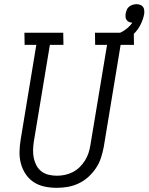

<svg xmlns="http://www.w3.org/2000/svg" viewBox="-20 -892 712 920"><path d="M252 8Q222 8 193.5 2Q165 -4 142 -19Q119 -34 103.5 -57Q88 -80 80.5 -107Q73 -134 73.5 -163.5Q74 -193 79 -223L154 -677H98L97 -735H283L284 -677H219L142 -213Q139 -193 138.5 -173Q138 -153 142 -134Q146 -115 155 -98.5Q164 -82 179 -70.5Q194 -59 213.5 -54.5Q233 -50 253 -50Q272 -50 291 -54Q310 -58 328 -67Q346 -76 361 -90.5Q376 -105 387 -122.5Q398 -140 404 -158.5Q410 -177 413 -196L493 -677H436L435 -735H621L622 -677H558L477 -187Q472 -161 463.5 -135Q455 -109 439.5 -86Q424 -63 403 -44Q382 -25 356.5 -13Q331 -1 304.5 3.5Q278 8 252 8ZM524 -677 511 -720Q526 -724 540.5 -729Q555 -734 568 -741.5Q581 -749 593 -759.5Q605 -770 614 -783Q605 -784 598 -787Q591 -790 586.5 -796.5Q582 -803 581.5 -811Q581 -819 582 -827Q584 -836 587.5 -845Q591 -854 598.5 -860Q606 -866 615.5 -869Q625 -872 634 -872Q643 -872 651.5 -869Q660 -866 665 -859.5Q670 -853 671 -844Q672 -835 671 -825Q666 -799 653.5 -774Q641 -749 621 -729.5Q601 -710 576 -697.5Q551 -685 524 -677Z"/></svg>

Font: Iosevka Etoile Light
Style: Italic
Weight: 300
Italic angle: -9°
Designer: Belleve Invis
Foundry: Belleve Invis
Version: Version 22.1.2; ttfautohint (v1.8.4)